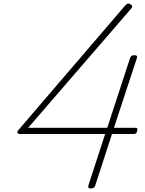

<svg xmlns="http://www.w3.org/2000/svg" viewBox="-20 -1058 825 1092"><path d="M497 14Q487 14 484 10Q481 6 482 -1L578 -296H93Q83 -296 79.5 -302.5Q76 -309 87 -321L688 -1022Q697 -1033 704 -1036.5Q711 -1040 721 -1034Q727 -1031 729.5 -1027.5Q732 -1024 731.5 -1019Q731 -1014 725 -1008L140 -331H590L720 -729Q725 -744 744 -744Q754 -744 757.5 -740.5Q761 -737 759 -729L628 -331H750Q758 -331 760.5 -327.5Q763 -324 760 -313Q758 -303 753.5 -299.5Q749 -296 740 -296H617L521 -1Q516 14 497 14Z"/></svg>

Font: Playwrite CO Thin
Style: Regular
Weight: 250
Version: Version 1.002